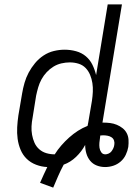

<svg xmlns="http://www.w3.org/2000/svg" viewBox="-20 -755 640 877"><path d="M223 102 163 80Q171 61 179.5 43Q188 25 196 8Q170 7 145 -2.5Q120 -12 102 -29.5Q84 -47 74 -71Q64 -95 60.5 -121Q57 -147 58.5 -174Q60 -201 64 -228L81 -328Q85 -352 92 -376.5Q99 -401 111 -423.5Q123 -446 140 -466.5Q157 -487 179 -501.5Q201 -516 226 -522Q251 -528 275 -528Q302 -528 327.5 -521Q353 -514 372 -498Q391 -482 402 -459.5Q413 -437 419 -412L472 -735H537L448 -195H451Q468 -195 483.5 -193Q499 -191 513.5 -185Q528 -179 540 -169.5Q552 -160 559 -146.5Q566 -133 567 -117Q568 -101 566 -84Q563 -66 554.5 -48Q546 -30 531 -17Q516 -4 497.5 2Q479 8 460 8Q440 8 422 1Q404 -6 392 -20.5Q380 -35 374.5 -54Q369 -73 369 -93Q353 -63 327.5 -38.5Q302 -14 271 -3Q257 23 245.5 49.5Q234 76 223 102ZM230 -50Q243 -71 260 -90.5Q277 -110 296 -127Q315 -144 336 -157.5Q357 -171 380 -180Q381 -184 381.5 -187.5Q382 -191 383 -195L400 -295Q403 -315 404 -335.5Q405 -356 402 -375.5Q399 -395 391.5 -413Q384 -431 371 -444.5Q358 -458 339 -464Q320 -470 299 -470Q280 -470 260.5 -465.5Q241 -461 224 -450.5Q207 -440 193 -425Q179 -410 169.5 -392.5Q160 -375 154.5 -356Q149 -337 145 -318L129 -218Q125 -198 124 -178Q123 -158 126.5 -139Q130 -120 137.5 -103Q145 -86 159 -73.5Q173 -61 191.5 -55.5Q210 -50 230 -50ZM461 -50Q468 -50 476 -53.5Q484 -57 489 -63.5Q494 -70 497.5 -77.5Q501 -85 502 -93Q504 -103 501 -112.5Q498 -122 490 -127.5Q482 -133 471.5 -135Q461 -137 451 -137Q448 -137 444.5 -136.5Q441 -136 438 -136L437 -127Q435 -115 434 -103Q433 -91 434.5 -80Q436 -69 442.5 -59.5Q449 -50 461 -50Z"/></svg>

Font: Iosevka Aile Light
Style: Italic
Weight: 300
Italic angle: -9°
Designer: Belleve Invis
Foundry: Belleve Invis
Version: Version 31.1.0; ttfautohint (v1.8.4)